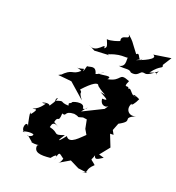

<svg xmlns="http://www.w3.org/2000/svg" viewBox="-193 -904 969 1055"><g transform="rotate(30 292.0 -376.0)"><path d="M504 -128 539 -192 499 -257 519 -261 502 -282 511 -327C583 -384 505 -362 574 -411C543 -390 504 -415 519 -459C521 -444 536 -471 543 -501C484 -520 503 -491 527 -508C498 -483 474 -541 463 -520C456 -545 430 -502 445 -559C368 -576 416 -538 336 -509C361 -544 294 -510 282 -512C324 -562 289 -511 266 -501C246 -545 222 -517 204 -515C202 -494 200 -464 197 -494C150 -470 149 -487 190 -477C154 -430 145 -467 99 -396C156 -426 117 -418 91 -394L141 -398L171 -400L273 -338C226 -382 264 -367 235 -385C275 -448 303 -472 312 -452C365 -422 394 -429 339 -429C375 -416 413 -408 365 -402C375 -361 414 -369 419 -390L405 -360L300 -283C335 -354 318 -295 300 -303C294 -343 220 -302 232 -300C222 -286 215 -295 224 -276C166 -268 201 -293 147 -263C142 -287 170 -303 134 -224C121 -244 59 -202 113 -224C113 -237 102 -184 61 -164C73 -163 97 -187 68 -132C48 -164 81 -76 90 -64C67 -101 57 -32 88 -29C58 -18 100 -47 135 -44C145 -32 107 -14 111 -25C176 14 147 -6 145 0C206 1 206 -27 184 0C187 40 223 39 282 22C314 -38 306 22 306 22C306 -49 317 -17 353 -7C333 -68 359 2 332 24L386 -22L443 -5L498 -8L473 5C509 -17 473 -13 512 -65C468 -93 483 -70 487 -113C497 -88 509 -101 535 -125ZM201 -159C203 -207 224 -159 216 -222C248 -216 215 -241 274 -253C318 -253 286 -241 326 -260L349 -261L368 -212L390 -186C371 -163 332 -91 300 -127C268 -66 267 -80 288 -126C226 -90 258 -120 194 -123C195 -145 198 -161 236 -146ZM449 -703C430 -670 422 -733 405 -707C341 -765 359 -755 314 -782C345 -754 276 -766 293 -726C287 -721 246 -698 224 -698C244 -667 250 -660 236 -647C232 -690 212 -594 155 -622L196 -609L275 -627C291 -603 262 -640 278 -633C346 -676 383 -654 378 -678C363 -666 401 -621 354 -604C397 -605 411 -620 430 -605C469 -603 473 -633 483 -637C504 -646 502 -621 560 -688C541 -637 585 -697 518 -656C552 -724 575 -709 561 -729L584 -785L487 -752C527 -742 447 -693 420 -678Z"/></g></svg>

Font: Asimov Aggro
Style: It
Weight: 500
Designer: Google
Version: Version 2.000980; 2014